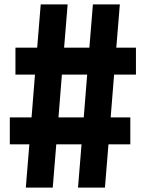

<svg xmlns="http://www.w3.org/2000/svg" viewBox="-20 -750 660 870"><path d="M219 100 235 -96H349.5L333.5 100H455.5L471.5 -96H570.5V-218H481.5L497 -412H596V-534H507L523 -730H401L385 -534H270.5L286.5 -730H164.5L148.5 -534H50V-412H138.5L123 -218H24.5V-96H113L97 100ZM245 -218 260.5 -412H375L359.5 -218Z"/></svg>

Font: Monaspace Krypton
Style: Bold
Weight: 700
Designer: Riley Cran & the Lettermatic Team
Foundry: Lettermatic
Version: Version 1.200 (Monaspace Krypton)